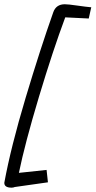

<svg xmlns="http://www.w3.org/2000/svg" viewBox="-24 -718 445 894"><path d="M-3.9 132.8Q26.9 -34.2 95 -261.5Q163.1 -488.8 224.1 -661.1Q237.3 -698.2 277.8 -698.2Q293 -698.2 335.4 -692.1Q377.9 -686 400.9 -684.1L389.2 -631.8L279.8 -637.2Q222.7 -484.4 157.2 -266.6Q91.8 -48.8 64 86.9Q85.9 84 192.9 73.2L199.2 130.9L44.9 152.8Q38.1 155.8 29.8 155.8Q-4.4 155.8 -3.9 132.8Z"/></svg>

Font: Marck Script
Style: Regular
Weight: 400
Designer: Denis Masharov, Marck Fogel
Foundry: Denis Masharov
Version: Version 1.002